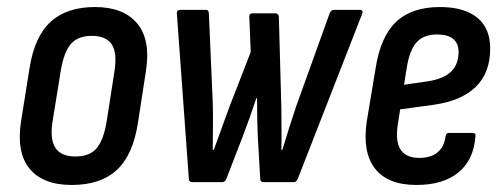

<svg xmlns="http://www.w3.org/2000/svg" viewBox="-20 -518 1426 546"><path d="M184 8Q102 8 64 -38.5Q26 -85 40 -174L64 -324Q78 -414 124 -456Q170 -498 250 -498Q331 -498 370 -451.5Q409 -405 395 -316L372 -167Q358 -77 312 -34.5Q266 8 184 8ZM194 -73Q234 -73 254 -95.5Q274 -118 283 -171L305 -312Q314 -367 298 -391.5Q282 -416 241 -416Q202 -416 182 -393.5Q162 -371 153 -318L130 -176Q121 -124 137 -98.5Q153 -73 194 -73Z M527 0Q517 0 517 -10L483 -479Q482 -490 493 -490H565Q574 -490 574 -479L585 -226Q586 -195 585.5 -158.5Q585 -122 585 -92H588Q599 -122 610 -152.5Q621 -183 632 -213L693 -370L689 -469Q688 -480 698 -480H763Q772 -480 773 -470L780 -215Q780 -184 780.5 -153.5Q781 -123 780 -92H783Q792 -122 802 -153.5Q812 -185 822 -215L917 -479Q921 -490 929 -490H1003Q1008 -490 1010 -487Q1012 -484 1010 -479L827 -10Q823 0 815 0H730Q720 0 720 -10L713 -132Q712 -154 711.5 -182Q711 -210 711 -239H709Q700 -212 690.5 -185Q681 -158 671 -132L624 -10Q620 0 612 0Z M1164 8Q1083 8 1046.5 -38.5Q1010 -85 1023 -173L1048 -323Q1062 -414 1106.5 -456Q1151 -498 1231 -498Q1300 -498 1337 -468Q1374 -438 1374 -380Q1374 -311 1333 -271Q1292 -231 1213 -220L1118 -207L1111 -163Q1104 -115 1119.5 -92Q1135 -69 1172 -69Q1205 -69 1224 -84.5Q1243 -100 1247 -130Q1248 -140 1257 -140H1323Q1334 -140 1332 -130Q1327 -63 1283.5 -27.5Q1240 8 1164 8ZM1129 -277 1198 -287Q1242 -294 1263 -314.5Q1284 -335 1284 -370Q1284 -395 1268.5 -407.5Q1253 -420 1223 -420Q1185 -420 1165 -398Q1145 -376 1137 -327Z"/></svg>

Font: Sofia Sans Condensed SemiBold
Style: Italic
Weight: 600
Italic angle: -9°
Version: Version 4.100